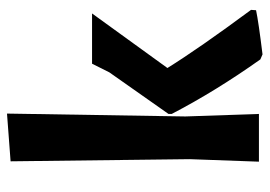

<svg xmlns="http://www.w3.org/2000/svg" viewBox="-128 -614 752 535"><g transform="rotate(-90 247.5 -346.0)"><path d="M199 -702 191 -205 198 0H65L72 -193L66 -692ZM478 -465 326 -255Q380 -168 488 -22L487 -8Q454 -1 364 10L350 4Q262 -120 198 -243V-252L314 -417L338 -465Z"/></g></svg>

Font: Alegreya Sans SC
Style: Bold
Weight: 700
Designer: Juan Pablo del Peral
Foundry: Huerta Tipografica
Version: Version 2.007